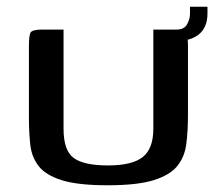

<svg xmlns="http://www.w3.org/2000/svg" viewBox="-20 -548 645 571"><path d="M539 -206Q539 -158 534 -119.5Q529 -81 507 -54Q485 -27 436.5 -12Q388 3 300 3Q212 3 164 -12Q116 -27 95 -54Q74 -81 70 -118Q66 -155 66 -199V-410Q66 -441 70.5 -450.5Q75 -460 105 -460H169V-165Q169 -100 199.5 -78Q230 -56 301 -56Q373 -56 404.5 -81Q436 -106 436 -165V-460H499Q529 -460 534 -450.5Q539 -441 539 -410ZM487 -425 484 -460H505Q528 -460 536.5 -476Q545 -492 545 -506V-528H597V-508Q597 -422 487 -425Z"/></svg>

Font: Genos Medium
Style: Regular
Weight: 500
Designer: Robert E. Leuschke
Foundry: Robert E. Leuschke
Version: Version 1.010; ttfautohint (v1.8.3)